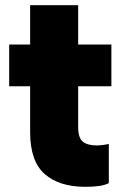

<svg xmlns="http://www.w3.org/2000/svg" viewBox="-20 -700 480 734"><path d="M278.8 -529.8H405.8V-370.1H278.8V-214.8Q278.8 -172.9 296.6 -158.4Q314.5 -144 350.1 -144Q361.3 -144 376.7 -146.2Q392.1 -148.4 396 -149.9V0Q370.6 14.2 307.1 14.2Q206.1 14.2 150.6 -34.9Q95.2 -84 95.2 -194.8V-370.1H15.1V-529.8H95.2V-680.2H278.8Z"/></svg>

Font: Cooper Hewitt
Style: Heavy
Weight: 713
Designer: Village Type and Design LLC
Foundry: Cooper Hewitt Smithsonian Design Museum
Version: 1.000